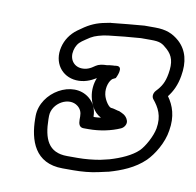

<svg xmlns="http://www.w3.org/2000/svg" viewBox="-70 -823 758 743"><g transform="rotate(10 308.5 -451.5)"><path d="M436 -377C429 -399 408 -404 405 -406C402 -408 398 -409 395 -409C386 -411 376 -415 368 -415C359 -415 341 -439 336 -462C330 -491 342 -518 353 -526L365 -532C365 -532 392 -583 358 -579C353 -578 349 -578 346 -578C338 -578 329 -576 322 -575C306 -575 290 -572 280 -565C261 -551 246 -545 227 -546C196 -548 177 -575 185 -609C189 -626 197 -639 211 -649L224 -658C248 -675 259 -679 289 -686L308 -689C350 -694 392 -698 434 -701H473C509 -701 518 -696 539 -677C563 -655 571 -630 563 -584C557 -549 546 -531 526 -510C517 -500 515 -486 522 -477C545 -449 563 -418 554 -367C548 -335 524 -292 506 -274C480 -249 439 -231 395 -218L361 -210C333 -205 302 -202 273 -202H232C157 -202 137 -254 136 -330V-343C137 -394 201 -430 238 -400C250 -390 255 -378 255 -362V-349C255 -333 259 -319 276 -319H296C339 -319 383 -328 419 -344C432 -350 440 -365 436 -377ZM335 -371C334 -371 306 -367 306 -370C306 -399 295 -423 274 -440C205 -496 87 -428 85 -335V-322C86 -239 113 -152 223 -152H264C297 -152 333 -155 363 -162L399 -170H400C449 -184 500 -204 539 -242C566 -269 597 -319 604 -368C614 -425 599 -466 576 -498C594 -521 607 -548 613 -584C623 -640 612 -685 577 -717C551 -740 524 -751 481 -751H441H439C397 -748 352 -743 311 -739H308L288 -735C256 -729 229 -718 199 -696L186 -687C160 -668 143 -642 136 -613C121 -551 158 -501 215 -497C245 -495 270 -505 293 -519C283 -495 281 -468 286 -444C291 -421 303 -387 335 -371Z"/></g></svg>

Font: Blanket
Style: BlkOutlineObl
Weight: 900
Foundry: Cannot Into Space Fonts
Version: Version 0.9